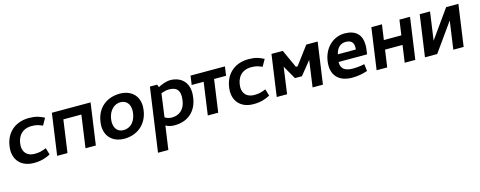

<svg xmlns="http://www.w3.org/2000/svg" viewBox="-31 -1193 5385 2152"><g transform="rotate(-15 2661.5 -116.5)"><path d="M313 -397C372 -397 394 -388 441 -368L486 -448C431 -476 390 -492 306 -492C138 -491 20 -381 15 -198C15 -72 99 10 236 10C317 10 372 -8 428 -37L405 -116C352 -96 328 -87 269 -87C185 -87 139 -138 139 -213C143 -325 206 -396 313 -397Z M574 -482 506 0H626L679 -377H888L835 0H955L1023 -482Z M1301 -86C1229 -86 1194 -139 1194 -209C1196 -312 1254 -395 1345 -397C1418 -397 1454 -344 1454 -273C1451 -167 1396 -87 1301 -86ZM1578 -287C1578 -412 1496 -492 1360 -492C1193 -490 1075 -380 1070 -197C1070 -72 1152 10 1288 10C1453 8 1574 -106 1578 -287Z M1907 -395C1977 -395 2028 -371 2028 -281C2028 -268 2027 -254 2025 -238C2009 -125 1939 -82 1859 -82C1825 -82 1800 -93 1780 -106L1817 -376C1851 -388 1881 -395 1907 -395ZM2152 -289C2152 -443 2038 -492 1954 -492C1896 -492 1843 -467 1807 -449L1795 -481H1711L1607 259H1727L1766 -15C1797 2 1825 10 1867 10C2040 10 2148 -102 2152 -289Z M2168 -377H2307L2254 0H2375L2428 -377H2567L2582 -482H2183Z M2861 -397C2920 -397 2942 -388 2989 -368L3034 -448C2979 -476 2938 -492 2854 -492C2686 -491 2568 -381 2563 -198C2563 -72 2647 10 2784 10C2865 10 2920 -8 2976 -37L2953 -116C2900 -96 2876 -87 2817 -87C2733 -87 2687 -138 2687 -213C2691 -325 2754 -396 2861 -397Z M3122 -482 3054 0H3174L3217 -308L3306 -152H3387L3513 -308L3470 0H3590L3658 -482H3526L3369 -272H3349L3253 -482Z M4050 -312C4050 -304 4049 -295 4048 -285H3840C3853 -353 3897 -397 3958 -397C4018 -397 4050 -370 4050 -312ZM3705 -193C3705 -65 3786 10 3931 10C3991 10 4049 -1 4107 -20L4097 -102C4055 -92 4009 -87 3960 -87C3871 -87 3825 -122 3825 -192V-200H4156C4160 -232 4167 -270 4167 -304C4167 -425 4101 -492 3969 -492C3818 -489 3708 -363 3705 -193Z M4281 -482 4213 0H4336L4364 -199H4567L4539 0H4662L4730 -482H4607L4582 -306H4379L4404 -482Z M4842 -482 4774 0H4916L5149 -327L5103 0H5223L5291 -482H5149L4916 -155L4962 -482Z"/></g></svg>

Font: Cantarell
Style: BoldOblique
Weight: 700
Italic angle: -8°
Designer: Dave Crossland
Version: Version 0.024